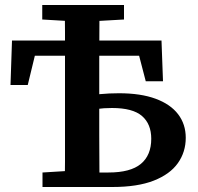

<svg xmlns="http://www.w3.org/2000/svg" viewBox="-20 -748 792 768"><path d="M22 -408 28 -586H626L632 -423H563L524 -573L582 -525H72L131 -573L91 -408ZM324 0V-58H414Q502 -58 543.5 -92.5Q585 -127 585 -193Q585 -252 548 -284Q511 -316 428 -316Q395 -316 366.5 -312Q338 -308 313 -303V-362Q344 -368 380.5 -371.5Q417 -375 456 -375Q543 -375 602.5 -353Q662 -331 692.5 -291Q723 -251 723 -197Q723 -140 691.5 -95.5Q660 -51 595 -25.5Q530 0 429 0ZM239 0Q240 -51 240 -101.5Q240 -152 240 -203.5Q240 -255 240 -306V-407Q240 -460 240 -513.5Q240 -567 240 -621Q240 -675 239 -728H378Q378 -676 377.5 -621Q377 -566 377 -506.5Q377 -447 377 -380V-316Q377 -260 377 -207Q377 -154 377.5 -102.5Q378 -51 378 0ZM149 -670V-728H476V-670L335 -662H285ZM150 0V-58L280 -66H294V0Z"/></svg>

Font: Source Serif 4 SemiBold
Style: Regular
Weight: 600
Designer: Frank Grießhammer
Foundry: Adobe Systems Incorporated
Version: Version 4.004;hotconv 1.0.116;makeotfexe 2.5.65601